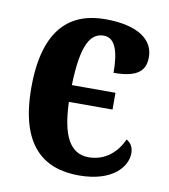

<svg xmlns="http://www.w3.org/2000/svg" viewBox="-68 -607 596 676"><g transform="rotate(10 230.0 -269.0)"><path d="M258 10C379 10 427 -51 427 -99C427 -120 418 -135 402 -144C382 -98 341 -59 281 -59C214 -59 183 -119 179 -239H335V-299H179C183 -448 214 -490 260 -490C304 -490 316 -435 316 -367C408 -367 429 -399 429 -443C429 -504 374 -548 255 -548C135 -548 40 -481 40 -266C40 -63 128 10 258 10Z"/></g></svg>

Font: Noto Serif Condensed
Style: Bold
Weight: 700
Width: 3
Designer: Monotype Design Team
Foundry: Monotype Imaging Inc.
Version: Version 2.015